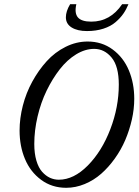

<svg xmlns="http://www.w3.org/2000/svg" viewBox="-20 -872 653 905"><path d="M390.1 -725.6Q345.2 -725.6 317.9 -742.4Q290.5 -759.3 290.5 -790.5Q290.5 -818.8 310.5 -852.1H339.8Q330.1 -810.1 347.2 -790Q364.3 -770 410.2 -770Q500 -770 555.7 -852.1H585.4Q575.7 -828.1 561.5 -807.6Q547.4 -787.1 524.7 -767.6Q502 -748 467.3 -736.8Q432.6 -725.6 390.1 -725.6ZM292 13.2Q224.6 13.2 173.8 -24.4Q123 -62 97.7 -122.6Q72.3 -183.1 72.3 -256.8Q72.3 -314 87.6 -374Q103 -434.1 132.3 -487.5Q161.6 -541 200.2 -583.5Q238.8 -626 289.1 -651.1Q339.4 -676.3 393.1 -676.3Q460.4 -676.3 511.2 -638.7Q562 -601.1 587.4 -540.3Q612.8 -479.5 612.8 -406.2Q612.8 -358.4 601.6 -308.6Q590.3 -258.8 570.6 -212.4Q550.8 -166 521.2 -124.8Q491.7 -83.5 457 -53Q422.4 -22.5 379.4 -4.6Q336.4 13.2 292 13.2ZM257.3 -24.9Q327.6 -24.9 393.8 -91.8Q460 -158.7 500 -262.9Q540 -367.2 540 -473.1Q540 -559.6 506.1 -600.6Q472.2 -641.6 423.8 -641.6Q381.3 -641.6 339.1 -616Q296.9 -590.3 262 -545.7Q227.1 -501 199.7 -444.6Q172.4 -388.2 157 -322.5Q141.6 -256.8 141.6 -193.4Q141.6 -148.4 151.6 -114.7Q161.6 -81.1 178.7 -62Q195.8 -43 215.6 -33.9Q235.4 -24.9 257.3 -24.9Z"/></svg>

Font: Elstob 18pt
Style: Italic
Weight: 400
Italic angle: -20°
Designer: Peter S. Baker
Version: Version 1.015